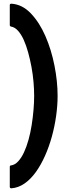

<svg xmlns="http://www.w3.org/2000/svg" viewBox="-20 -885 380 1040"><path d="M165 -366Q165 -401 161.5 -441.5Q158 -482 150.5 -522.5Q143 -563 132.5 -601Q122 -639 108.5 -669Q95 -699 77.5 -718.5Q60 -738 40 -741Q33 -743 33 -749V-857Q33 -865 42 -865Q101 -861 147.5 -812Q194 -763 226 -689.5Q258 -616 275 -530Q292 -444 292 -366Q292 -314 284 -257Q276 -200 261 -145.5Q246 -91 224 -41.5Q202 8 174.5 46.5Q147 85 113.5 108.5Q80 132 42 135Q33 135 33 127V19Q33 11 40 11Q61 8 78.5 -11Q96 -30 110 -60Q124 -90 134.5 -128Q145 -166 151.5 -207Q158 -248 161.5 -289Q165 -330 165 -366Z"/></svg>

Font: RonaldsonGothic
Style: Regular
Weight: 400
Designer: Mr. Robertson for MacKellar, Smiths & Jordan Co. Philadelphia
Foundry: CAT-Fonts Peter Wiegel
Version: Version 1.000